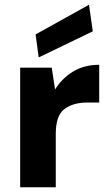

<svg xmlns="http://www.w3.org/2000/svg" viewBox="-20 -789 460 809"><path d="M65 0V-504H198L212 -412Q241 -459 288 -487.5Q335 -516 398 -516V-357H348Q288 -357 251.5 -329.5Q215 -302 215 -225V0ZM143 -547 130 -644 355 -769 371 -657Z"/></svg>

Font: DM Sans Black
Style: Regular
Weight: 900
Designer: Colophon Foundry, Jonny Pinhorn
Foundry: Colophon Foundry
Version: Version 4.004; ttfautohint (v1.8.4.7-5d5b)